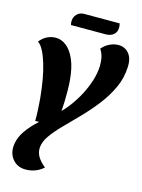

<svg xmlns="http://www.w3.org/2000/svg" viewBox="-152 -960 911 1232"><g transform="rotate(15 304.0 -344.0)"><path d="M143.3 187.3Q92 187.3 60.3 152.7Q28.7 118 30.3 66.7Q32 22.7 55.5 -19.7Q79 -62 125.5 -108.2Q172 -154.3 242.7 -209.3Q280.3 -242.7 313.8 -286.3Q347.3 -330 373.5 -379.5Q399.7 -429 415.7 -480.2Q431.7 -531.3 433 -578.7Q433.7 -610.7 427.3 -637.5Q421 -664.3 406 -685.7Q428 -712 457 -725.5Q486 -739 514.3 -739Q540.3 -739 562 -726.3Q583.7 -713.7 596.5 -687.3Q609.3 -661 607.7 -619.7Q605.3 -545.7 574.5 -478.8Q543.7 -412 497 -352Q450.3 -292 398.3 -238.7Q348.7 -187.3 303 -141.3Q257.3 -95.3 227.7 -53.3Q198 -11.3 195.7 29Q194.7 61.7 211.3 88.7Q228 115.7 261 142.7Q234.7 166 205 176.7Q175.3 187.3 143.3 187.3ZM123 -129.7Q123.7 -165 121.8 -202.2Q120 -239.3 116.7 -277.7Q110.7 -341 100.8 -397.8Q91 -454.7 76.8 -501.3Q62.7 -548 45.8 -580.3Q29 -612.7 8.7 -626.7Q29.3 -653 56.8 -666.5Q84.3 -680 113.7 -680Q152.3 -680 185.5 -653.2Q218.7 -626.3 241.3 -573.2Q264 -520 270.7 -440Q275.7 -376 273.2 -299.5Q270.7 -223 260.3 -135ZM185.7 -783.7Q184 -790 183.2 -796Q182.3 -802 182.3 -808Q182.3 -835.3 200.8 -855Q219.3 -874.7 249.7 -874.7H484.7Q486.7 -868.3 487.5 -861.5Q488.3 -854.7 488.3 -847.7Q488.3 -818 468.5 -800.8Q448.7 -783.7 414.3 -783.7Z"/></g></svg>

Font: Sansita Swashed Light
Style: Regular
Weight: 300
Designer: Pablo Cosgaya
Foundry: Omnibus-Type
Version: Version 1.003